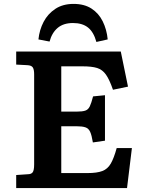

<svg xmlns="http://www.w3.org/2000/svg" viewBox="-20 -964 748 984"><path d="M63 0V-67L122 -71Q140 -71 147.5 -81Q155 -91 155 -122V-583Q155 -608 148 -618.5Q141 -629 120 -630L63 -633V-700H599L636 -520L559 -504Q541 -556 523 -581.5Q505 -607 478 -615.5Q451 -624 404 -624H294V-392H373Q402 -392 417 -397Q432 -402 440 -418.5Q448 -435 457 -470L518 -476V-243L456 -234Q450 -271 442 -288.5Q434 -306 417.5 -311.5Q401 -317 371 -317H294V-77H428Q477 -77 504.5 -87.5Q532 -98 548 -126Q564 -154 578 -205H656L631 0ZM357 -944Q412 -944 449 -920Q486 -896 506.5 -854.5Q527 -813 532 -762L474 -749Q460 -800 431 -823Q402 -846 354 -846Q305 -846 275.5 -821Q246 -796 234 -751L177 -762Q182 -811 203.5 -852Q225 -893 263.5 -918.5Q302 -944 357 -944Z"/></svg>

Font: Literata 7pt SemiBold
Style: Regular
Weight: 600
Designer: Latin by Veronika Burian and Jose Scaglione. Greek by Irene Vlachou. Cyrillic by Vera Evstafieva.
Foundry: TypeTogether
Version: Version 3.002